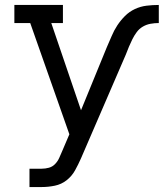

<svg xmlns="http://www.w3.org/2000/svg" viewBox="-20 -550 661 775"><path d="M99 205V131H148Q163 131 177.5 127Q192 123 202.5 112Q213 101 219 87.5Q225 74 231 60L260 -8L102 -457H38V-530H234V-457H187L307 -105L411 -359Q421 -381 430.5 -404Q440 -427 453.5 -447.5Q467 -468 484.5 -485.5Q502 -503 524.5 -513.5Q547 -524 571.5 -527Q596 -530 621 -530V-457Q604 -457 587.5 -454Q571 -451 556.5 -442.5Q542 -434 532 -420.5Q522 -407 514.5 -392Q507 -377 500.5 -361.5Q494 -346 488 -330L307 89Q296 114 283 137.5Q270 161 249 177.5Q228 194 201.5 199.5Q175 205 148 205Z"/></svg>

Font: Iosevka Slab Extended
Style: Regular
Weight: 400
Width: 7
Monospace: yes
Designer: Belleve Invis
Foundry: Belleve Invis
Version: Version 11.1.1; ttfautohint (v1.8.3)